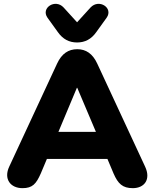

<svg xmlns="http://www.w3.org/2000/svg" viewBox="-20 -970 803 999"><path d="M381 -749C422 -749 455 -766 481 -803L535 -878C571 -929 495 -978 451 -931L381 -854L311 -931C268 -978 191 -929 227 -878L281 -803C307 -766 340 -749 381 -749ZM97 9C149 9 168 -13 192 -67L224 -143H539L571 -67C594 -14 618 9 671 9C732 9 766 -37 735 -103L486 -639C462 -691 427 -714 382 -714C336 -714 301 -691 277 -639L28 -103C-2 -39 34 9 97 9ZM382 -513 479 -284H284L380 -513Z"/></svg>

Font: Nunito Black
Style: Regular
Weight: 900
Designer: Vernon Adams
Foundry: Vernon Adams
Version: Version 3.602